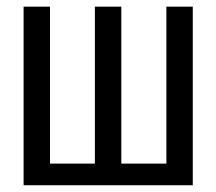

<svg xmlns="http://www.w3.org/2000/svg" viewBox="-20 -548 640 568"><path d="M49.8 0V-528.3H127.9V-64H260.7V-528.3H338.9V-64H472.2V-528.3H550.3V0Z"/></svg>

Font: Courier New
Style: Regular
Weight: 400
Designer: Steve Matteson
Foundry: Ascender Corporation
Version: Version 2.00.3